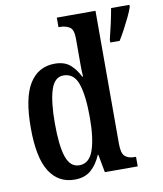

<svg xmlns="http://www.w3.org/2000/svg" viewBox="-85 -829 770 909"><g transform="rotate(-10 299.5 -375.0)"><path d="M201 10Q123 10 80.5 -56.5Q38 -123 38 -267Q38 -412 80.5 -479.5Q123 -547 202 -547Q248 -547 275 -524Q302 -501 320 -464H324Q322 -487 322 -515.5Q322 -544 322 -572V-647Q322 -691 302.5 -702.5Q283 -714 257 -714H250V-760H436V-120Q436 -75 452 -60.5Q468 -46 497 -46H505V0H347L331 -86H328Q309 -41 279 -15.5Q249 10 201 10ZM234 -53Q282 -53 302 -110Q322 -167 322 -268Q322 -372 303 -428.5Q284 -485 233 -485Q190 -485 172 -428.5Q154 -372 154 -267Q154 -159 172.5 -106Q191 -53 234 -53ZM479 -613Q487 -645 496 -685Q505 -725 511 -760H599V-750Q592 -729 579 -702Q566 -675 551.5 -648Q537 -621 524 -600H479Z"/></g></svg>

Font: Noto Serif Ethiopic ExtraCondensed SemiBold
Style: Regular
Weight: 600
Width: 2
Designer: Monotype Design Team
Foundry: Monotype Imaging Inc.
Version: Version 2.102; ttfautohint (v1.8.4.7-5d5b)